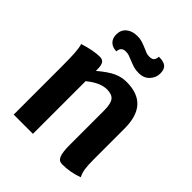

<svg xmlns="http://www.w3.org/2000/svg" viewBox="-217 -910 1044 1044"><g transform="rotate(45 305.0 -388.0)"><path d="M559 -17Q500 5 437 5Q412 5 402 -19Q392 -43 392 -102V-363Q392 -415 376.5 -435.5Q361 -456 322 -456Q270 -456 208 -405V0H60V-370Q60 -437 57.5 -473Q55 -509 48 -531Q122 -554 169 -554Q190 -554 199 -540.5Q208 -527 208 -496V-484Q259 -527 294.5 -543.5Q330 -560 369 -560Q455 -560 497.5 -513.5Q540 -467 540 -372V-138Q540 -88 544 -63Q548 -38 559 -17ZM146 -702Q146 -738 170.5 -758Q195 -778 233 -778Q255 -778 271 -773Q287 -768 308 -759Q323 -752 334 -748Q345 -744 358 -744Q379 -744 387 -753.5Q395 -763 396 -781Q433 -781 449.5 -767.5Q466 -754 466 -721Q466 -690 443 -665Q420 -640 381 -640Q358 -640 341.5 -645Q325 -650 303 -659Q287 -666 275 -670Q263 -674 249 -674Q230 -674 221 -664Q212 -654 212 -638Q181 -638 163.5 -655.5Q146 -673 146 -702Z"/></g></svg>

Font: Krub
Style: Bold
Weight: 700
Version: Version 1.000; ttfautohint (v1.6)